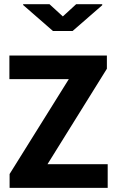

<svg xmlns="http://www.w3.org/2000/svg" viewBox="-20 -908 589 928"><path d="M500.5 -114.3V0H26.4V-66.9L312.5 -525.4H25.4V-639.6H496.6V-575.7L209.5 -114.3ZM474.1 -887.7V-882.8L331.1 -758.3H235.8L91.8 -883.8V-887.7H219.2L283.7 -828.6L348.1 -887.7Z"/></svg>

Font: Yantramanav Black
Style: Regular
Weight: 900
Version: Version 1.001;PS 1.0;hotconv 1.0.72;makeotf.lib2.5.5900; ttf